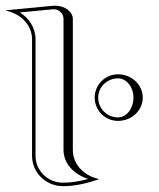

<svg xmlns="http://www.w3.org/2000/svg" viewBox="-20 -635 545 659"><path d="M305 -300C305 -255.8 340.8 -220 385 -220C431.9 -220 470 -255.8 470 -300C470 -344.2 431.9 -380 385 -380C340.8 -380 305 -344.2 305 -300ZM317 -300C317 -336.4 347.5 -366 385 -366C414.3 -366 438 -336.4 438 -300C438 -262.5 414.3 -232 385 -232C347.5 -232 317 -262.5 317 -300ZM90 -100C90 -42 138 4 196 4C240 4 277 -6 318 -19V-21C268 -32 230 -71 230 -120V-570C230 -594.5 203 -615.5 168.9 -615.5C166 -615.5 163 -615.3 160 -615L2 -600V-598C52 -587 90 -549 90 -500ZM102 -100V-500C102 -539.9 79.3 -572.9 48 -592.3L161.2 -603.1C162.4 -603.2 163.5 -603.2 164.7 -603.2C182.7 -603.2 198 -588.4 198 -570V-120C198 -73.9 233.5 -36.6 282.6 -20.9C253.1 -12.8 227 -8 196 -8C144.4 -8 102 -48.9 102 -100Z"/></svg>

Font: SortefaxS01
Style: Medium
Weight: 500
Designer: gluk
Foundry: gluk
Version: Version 0.261